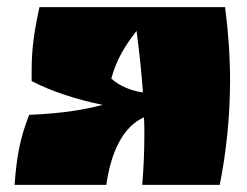

<svg xmlns="http://www.w3.org/2000/svg" viewBox="-20 -520 696 540"><path d="M269 -225C206 -209 150 -201 62 -197C36 -130 27 -81 21 0H279C292 -93 327 -165 385 -190C386 -173 386 -157 386 -141C386 -94 384 -47 380 0H598C617 -95 627 -195 627 -294C627 -363 622 -432 613 -500H91C75 -427 69 -380 69 -321V-292C125 -263 195 -240 269 -225ZM364 -433C372 -374 378 -316 382 -260C348 -265 316 -278 293 -299C308 -353 330 -389 364 -433Z"/></svg>

Font: Ruslan Display
Style: Regular
Weight: 400
Designer: Denis Masharov, Vladimir Rabdu
Foundry: Denis Masharov, Vladimir Rabdu
Version: Version 1.001